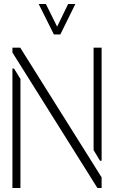

<svg xmlns="http://www.w3.org/2000/svg" viewBox="-20 -938 569 958"><path d="M249 -766 173 -918H209L265 -805L320 -918H356L281 -766ZM466 0 42 -676V-700H81L487 -53V0ZM42 0V-596H50L82 -544V0ZM479 -136 447 -189V-700H487V-136Z"/></svg>

Font: Stick No Bills ExtraLight
Style: Regular
Weight: 200
Designer: Kosala Senevirathne, Siva Puranthara, Lasantha Premarathna, Tharique Azeez
Foundry: mooniak
Version: Version 2.000